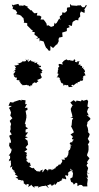

<svg xmlns="http://www.w3.org/2000/svg" viewBox="-20 -953 510 991"><path d="M347 -512C357 -518 362 -517 355 -504C357 -512 358 -511 374 -524C365 -524 375 -525 378 -523C389 -526 379 -525 379 -530C387 -529 392 -530 397 -538C397 -538 407 -528 410 -548C410 -548 400 -545 411 -554C399 -559 411 -558 407 -549C407 -559 415 -566 421 -562C419 -575 418 -571 412 -583C422 -572 420 -592 412 -596C416 -598 402 -595 413 -604C406 -603 404 -605 402 -599C406 -612 404 -615 393 -612C400 -618 397 -622 385 -618C391 -637 382 -628 392 -636C382 -634 379 -642 378 -631C369 -633 380 -634 367 -633C373 -648 360 -651 359 -639C357 -640 344 -639 346 -642C353 -640 330 -640 345 -644C341 -643 325 -639 326 -646C326 -648 313 -643 307 -637C304 -631 300 -627 310 -629C295 -638 303 -625 304 -618C304 -621 284 -625 283 -622C281 -609 292 -607 282 -607C280 -599 280 -595 278 -597C270 -599 287 -595 280 -592C276 -589 283 -577 271 -573C284 -580 285 -563 274 -560C286 -560 280 -562 272 -554C280 -553 292 -557 281 -550C289 -554 291 -549 287 -543C294 -545 290 -524 303 -522C300 -530 305 -518 306 -522C306 -514 306 -514 311 -509C308 -524 330 -507 322 -513C328 -513 331 -519 335 -503C344 -504 336 -504 356 -505ZM122 -512C132 -517 129 -504 137 -508C136 -518 144 -519 134 -514C150 -510 146 -512 146 -520C158 -525 152 -532 168 -524C171 -531 169 -528 172 -530C183 -533 176 -537 170 -540C187 -547 188 -541 180 -544C176 -545 196 -544 196 -558C195 -553 189 -565 189 -576C196 -571 187 -575 199 -577C188 -583 201 -590 200 -590C183 -600 197 -596 178 -604C194 -605 194 -612 189 -614C178 -612 178 -619 183 -622C184 -613 164 -627 173 -629C176 -634 157 -625 155 -628C169 -635 154 -641 162 -637C159 -629 151 -636 139 -638C147 -652 132 -636 125 -634C124 -635 120 -652 128 -644C126 -637 116 -640 112 -650C118 -636 113 -636 98 -636C90 -631 102 -647 98 -641C89 -628 94 -632 76 -626C82 -629 75 -628 66 -628C72 -627 80 -626 77 -620C71 -617 65 -615 54 -615C65 -598 66 -611 58 -600C66 -589 50 -591 50 -582C58 -593 55 -581 60 -587C54 -569 45 -579 53 -561C64 -567 63 -557 51 -563C52 -555 68 -547 64 -555C72 -548 62 -542 67 -540C74 -538 77 -540 80 -539C81 -526 78 -528 85 -534C78 -526 98 -515 98 -510C94 -509 98 -514 94 -522C95 -508 109 -515 119 -515C115 -520 125 -508 130 -509ZM34 -149C28 -149 36 -145 30 -130C25 -134 27 -129 26 -119C33 -133 43 -119 32 -126C44 -116 28 -105 36 -115C35 -111 41 -105 32 -91C31 -87 36 -88 44 -95C40 -82 41 -81 51 -74C48 -69 57 -75 55 -70C46 -73 44 -69 54 -69C60 -50 64 -62 60 -54C51 -52 60 -52 71 -44C71 -36 61 -38 60 -39C65 -29 83 -34 69 -21C72 -28 84 -24 91 -22C87 -17 82 -11 89 -18C91 -24 95 -23 101 -20C107 -4 97 -10 106 -4C100 -14 102 -5 118 4C108 5 121 -8 129 -1C125 2 132 2 124 13C141 1 130 14 143 -2C136 -1 152 13 160 17C152 9 166 0 153 11C158 5 174 12 179 6C173 17 181 19 178 15C197 2 204 19 192 8C196 8 216 5 205 9C216 2 217 4 230 18C233 15 222 5 223 5C242 -2 236 -5 246 2C245 3 245 6 242 6C252 6 262 1 259 -11C261 -6 259 1 266 1C276 -14 279 -9 274 -14C286 -14 286 -14 282 -13C301 -27 296 -15 306 -32C297 -19 294 -19 303 -34C307 -26 304 -36 321 -27C324 -43 314 -37 318 -49C318 -49 334 -46 332 -41C326 -47 337 -52 332 -64C335 -57 335 -53 330 -57C334 -69 337 -65 355 -76C354 -61 341 -74 343 -83L351 -75L357 -57L354 -38L342 -31L347 -14L356 -10L361 0L372 -10L379 -7L380 8L392 1L402 2L409 9H431L430 -4L433 -27L426 -39L435 -35L428 -59L443 -57L429 -63L435 -86L427 -99L430 -107H434L429 -117L442 -136L431 -148L429 -152L432 -162L435 -169L437 -180V-200L434 -207L431 -203L442 -221L433 -237L440 -250L443 -261L432 -274L436 -273L433 -293L428 -305L432 -320L430 -322L446 -337V-343L427 -360L438 -357L429 -376L434 -392L439 -397L445 -393L431 -404L435 -430L430 -438H427L411 -433L402 -438L398 -430L375 -434L372 -427L360 -436L343 -424L349 -416L359 -406L354 -409L345 -391L347 -379L352 -362L354 -349L343 -348L358 -343L352 -333L350 -310V-305L346 -303L357 -281L362 -269L361 -270L344 -259L357 -246C343 -232 358 -234 361 -232C354 -223 349 -225 355 -221C353 -216 340 -223 340 -210C348 -203 356 -200 342 -202C353 -186 336 -183 342 -195C347 -178 331 -175 343 -183C331 -174 332 -172 340 -177C326 -170 339 -169 331 -157C339 -155 333 -158 336 -159C332 -158 325 -139 325 -142C311 -132 309 -147 313 -138C314 -125 319 -122 306 -134C316 -124 310 -131 296 -129C308 -123 297 -110 289 -103C285 -106 297 -105 292 -103C278 -103 295 -102 283 -104C286 -104 271 -89 277 -96C268 -93 265 -85 264 -81C266 -86 261 -85 252 -76C248 -87 261 -81 246 -74C249 -86 232 -72 233 -83C226 -70 230 -75 224 -66C229 -81 229 -67 216 -81C213 -82 206 -75 201 -63C194 -76 201 -67 201 -80C199 -72 186 -78 187 -65C187 -72 169 -64 165 -74C166 -77 172 -78 159 -74C167 -73 154 -82 155 -88C145 -77 140 -74 154 -84C151 -86 146 -82 134 -92C126 -103 136 -91 140 -101C134 -103 138 -103 135 -112C124 -117 130 -115 126 -107C131 -114 116 -122 116 -122C121 -133 119 -139 122 -127C109 -140 119 -152 121 -154C113 -147 108 -163 115 -150L119 -164L106 -171L121 -181L112 -193L125 -207L122 -227L108 -238L124 -245L110 -249L125 -270L112 -269V-284L125 -291L113 -298L112 -314L108 -313L113 -331L117 -351L112 -356L117 -353L112 -381L122 -386L121 -397L108 -396L119 -416L110 -415L112 -435L107 -436L88 -438L94 -433L81 -437C70 -433 59 -430 48 -426L52 -423L32 -426L24 -407L41 -406L26 -396L31 -388L37 -372L33 -356C37 -352 40 -347 44 -343L30 -329L38 -312L39 -319L34 -300L35 -286L31 -275L40 -260H42L27 -252L29 -248L36 -227L37 -216L29 -217L27 -201L38 -180L43 -189L36 -165L35 -164L25 -150ZM235 -691 240 -693V-716L254 -705L270 -722L275 -724L283 -740L282 -751L287 -763L286 -759L303 -763L301 -785L321 -791L325 -793V-807L340 -813L333 -824L351 -819L354 -837L358 -842L372 -850L384 -848L385 -858L394 -868L393 -884L398 -894L416 -886L418 -903L413 -900L428 -924L424 -928L416 -916H405L395 -927L393 -925H380L378 -923L349 -925L341 -933L342 -916L327 -914L325 -907L326 -897L315 -887L301 -889V-878L288 -868L292 -849L286 -858L272 -834L265 -830L262 -837L258 -819L243 -814L242 -815L229 -823L222 -820L220 -831L213 -842L205 -852H189L194 -866L186 -872L170 -873L173 -887L159 -884L151 -890L142 -901L139 -899L120 -916L126 -917L102 -928V-923L84 -925V-920L74 -933L49 -927L45 -916L41 -930L49 -926L45 -907L60 -901L69 -888L63 -880L81 -876L90 -871L94 -865L101 -860L105 -837L100 -835H115L121 -832L120 -822L142 -800L151 -793L144 -788H159L158 -774L177 -761L166 -752L183 -757L185 -738L188 -744L205 -739L213 -717L219 -704L214 -701L220 -706L232 -691Z"/></svg>

Font: Charger Distortion
Style: 1
Weight: 400
Designer: Jasper
Foundry: Cannot Into Space Fonts
Version: Version 0.98